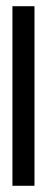

<svg xmlns="http://www.w3.org/2000/svg" viewBox="-20 -598 151 618"><path d="M20 -578H91V0H20V-578Z"/></svg>

Font: Googee
Style: Regular
Weight: 400
Designer: Peter Wiegel
Foundry: CATFonts Peter Wiegel
Version: 1.000